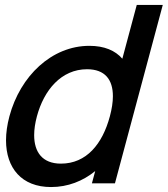

<svg xmlns="http://www.w3.org/2000/svg" viewBox="-20 -740 677 775"><path d="M532 -720 473.8 -503C445.2 -536 401.3 -555 340.8 -555C188.8 -555 61.7 -433.5 18 -270.5C8.9 -236.3 4.3 -203.8 4.3 -173.8C4.3 -61.8 67.3 15 186 15C254 15 314.5 -9 364.3 -49.5L351 0H444L637 -720ZM225.9 -79.5C150.9 -79.5 117.9 -126.2 117.9 -194.4C117.9 -217.6 121.7 -243.3 129 -270.5C157.4 -376.5 227.4 -460.5 331.4 -460.5C403.8 -460.5 435.7 -418.5 435.7 -351.8C435.7 -327.6 431.5 -300.3 423.5 -270.5C393.5 -158.5 328.9 -79.5 225.9 -79.5Z"/></svg>

Font: Manrope
Style: SemiBoldItalic
Weight: 600
Italic angle: -15°
Designer: Mikhail Sharanda
Foundry: Mikhail Sharanda
Version: Version 4.502;hotconv 1.0.109;makeotfexe 2.5.65596